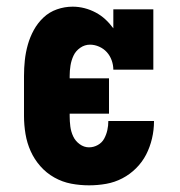

<svg xmlns="http://www.w3.org/2000/svg" viewBox="-20 -548 540 576"><path d="M247 8Q220 8 193.5 3Q167 -2 143 -15.5Q119 -29 101 -49.5Q83 -70 72 -94.5Q61 -119 56.5 -146Q52 -173 52 -200V-320Q52 -344 54.5 -367.5Q57 -391 63.5 -414Q70 -437 81.5 -458Q93 -479 110.5 -495.5Q128 -512 151 -520Q174 -528 198 -528Q216 -528 233.5 -523.5Q251 -519 267 -510.5Q283 -502 296 -490Q309 -478 320 -463V-520H440V-339H320Q320 -353 315 -367Q310 -381 300.5 -391.5Q291 -402 277.5 -408Q264 -414 250 -414Q234 -414 220.5 -404.5Q207 -395 200.5 -381Q194 -367 191.5 -351.5Q189 -336 189 -320V-313H307V-207H189V-200Q189 -184 191 -168.5Q193 -153 199.5 -139Q206 -125 219 -115.5Q232 -106 247 -106Q261 -106 273.5 -113Q286 -120 292.5 -132Q299 -144 302 -157.5Q305 -171 305 -185H442V-184Q442 -158 436 -132.5Q430 -107 418.5 -84.5Q407 -62 388.5 -43.5Q370 -25 347 -13Q324 -1 298.5 3.5Q273 8 247 8Z"/></svg>

Font: Iosevka Curly Slab Heavy
Style: Regular
Weight: 900
Monospace: yes
Designer: Belleve Invis
Foundry: Belleve Invis
Version: Version 22.1.2; ttfautohint (v1.8.4)